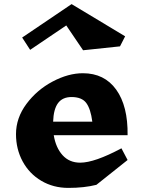

<svg xmlns="http://www.w3.org/2000/svg" viewBox="-20 -906 701 936"><path d="M602 -247H242Q252 -186 285 -149.5Q318 -113 371 -113Q441 -113 572 -183L602 -126L450 -5Q391 10 313 10Q240 10 181.5 -24.5Q123 -59 90.5 -119Q58 -179 58 -252Q58 -331 109 -399.5Q160 -468 236.5 -508.5Q313 -549 384 -549Q489 -549 546.5 -469Q604 -389 602 -247ZM239 -313H430Q422 -375 400.5 -404Q379 -433 328 -433H329Q285 -433 263 -403.5Q241 -374 239 -313ZM565 -680 385 -661 303 -782 127 -663 88 -723 329 -886 590 -729Z"/></svg>

Font: Inknut Antiqua
Style: Bold
Weight: 700
Designer: Claus Eggers Sørensen
Foundry: Claus Eggers Sørensen
Version: Version 1.003; ttfautohint (v1.8.2) -l 8 -r 50 -G 200 -x 14 